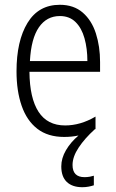

<svg xmlns="http://www.w3.org/2000/svg" viewBox="-20 -562 485 802"><path d="M283 127Q283 178 333 178Q345 178 355.5 176Q366 174 372 172V212Q363 215 350.5 217.5Q338 220 324 220Q282 220 259 198Q236 176 236 133Q236 99 255.5 65.5Q275 32 308 4Q280 10 248 10Q180 10 136 -24Q92 -58 70.5 -120Q49 -182 49 -264Q49 -391 95 -466.5Q141 -542 230 -542Q288 -542 325.5 -509.5Q363 -477 380.5 -422.5Q398 -368 398 -303V-262H103Q104 -152 141 -95Q178 -38 252 -38Q316 -38 379 -75V-23L376 -22Q334 16 308.5 54.5Q283 93 283 127ZM230 -495Q175 -495 142.5 -448Q110 -401 105 -307H345Q345 -359 333 -402Q321 -445 295.5 -470Q270 -495 230 -495Z"/></svg>

Font: Noto Sans Myanmar UI Condensed Light
Style: Regular
Weight: 300
Width: 3
Designer: Monotype Design Team
Foundry: Monotype Imaging Inc.
Version: Version 2.103; ttfautohint (v1.8.4.7-5d5b)